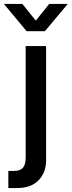

<svg xmlns="http://www.w3.org/2000/svg" viewBox="-72 -749 363 973"><path d="M58.1 -515.6H161.6V62.5Q161.6 125.5 123.3 164.8Q85 204.1 13.2 204.1H-29.8V117.2H-0.5Q30.3 117.2 44.2 101.1Q58.1 85 58.1 48.8ZM41.5 -729 109.4 -644.5 177.2 -729H271V-728.5L155.3 -590.8H63L-51.8 -728.5V-729Z"/></svg>

Font: Inter Display Medium
Style: Regular
Weight: 500
Designer: Rasmus Andersson
Foundry: rsms
Version: Version 4.001;git-9221beed3